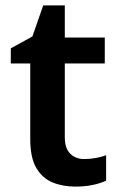

<svg xmlns="http://www.w3.org/2000/svg" viewBox="-20 -681 439 711"><path d="M292 -92Q314 -92 335 -96Q356 -100 373 -106V-12Q352 -2 323 4Q294 10 259 10Q212 10 174.5 -5.5Q137 -21 114.5 -59Q92 -97 92 -166V-446H20V-502L100 -546L140 -661H220V-542H368V-446H220V-172Q220 -132 240 -112Q260 -92 292 -92Z"/></svg>

Font: Noto Sans Meetei Mayek SemiBold
Style: Regular
Weight: 600
Designer: Monotype Design Team and Neelakash Kshetrimayum
Foundry: Monotype Imaging Inc.
Version: Version 2.002; ttfautohint (v1.8.4.7-5d5b)